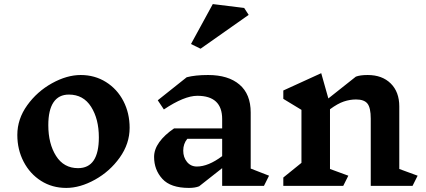

<svg xmlns="http://www.w3.org/2000/svg" viewBox="-20 -912 2089 942"><path d="M616 -285Q616 -207 567.5 -139Q519 -71 446 -30.5Q373 10 305 10Q236 10 181.5 -24.5Q127 -59 96 -118.5Q65 -178 65 -250Q65 -328 113.5 -395.5Q162 -463 235 -503.5Q308 -544 376 -544Q445 -544 500 -509.5Q555 -475 585.5 -416Q616 -357 616 -285ZM217 -298Q217 -207 255 -147Q293 -87 363 -87Q465 -87 465 -238Q465 -328 427 -388Q389 -448 318 -448Q268 -448 242.5 -410Q217 -372 217 -298Z M1275 0H1070V-87L957 2Q937 10 907 10Q817 10 776.5 -34.5Q736 -79 736 -142Q736 -179 761.5 -214.5Q787 -250 834 -282H1070V-328Q1070 -442 948 -442Q884 -442 784 -375L754 -420L896 -533Q938 -544 1001 -544Q1100 -544 1155 -497Q1210 -450 1210 -360V-85L1300 -50ZM1070 -146V-231H899Q879 -207 879 -173Q879 -140 897.5 -117.5Q916 -95 946 -95Q1002 -95 1070 -146ZM1200 -839 964 -673 917 -696 1024 -892 1178 -873Z M2004 0H1799V-330Q1799 -383 1783 -403.5Q1767 -424 1727 -424Q1697 -424 1667 -414Q1637 -404 1599 -376V-83L1689 -50L1664 0H1370V-41L1459 -113V-373L1370 -427V-468L1556 -553L1591 -429L1726 -536Q1747 -544 1784 -544Q1855 -544 1897 -502.5Q1939 -461 1939 -390V-83L2029 -50Z"/></svg>

Font: Inknut Antiqua SemiBold
Style: Regular
Weight: 600
Designer: Claus Eggers Sørensen
Foundry: Claus Eggers Sørensen
Version: Version 1.003; ttfautohint (v1.8.2) -l 8 -r 50 -G 200 -x 14 